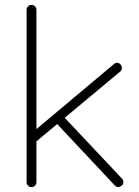

<svg xmlns="http://www.w3.org/2000/svg" viewBox="-20 -760 564 780"><path d="M108 0Q99 0 93.5 -6Q88 -12 88 -20V-720Q88 -728 93.5 -734Q99 -740 108 -740Q117 -740 122.5 -734Q128 -728 128 -720V-20Q128 -12 122.5 -6Q117 0 108 0ZM455 -505Q463 -505 469 -499Q475 -493 475 -484Q475 -475 468 -469L121 -180L119 -228L442 -499Q448 -505 455 -505ZM461 0Q453 0 446 -7L204 -265L234 -291L475 -35Q481 -29 481 -20Q481 -10 473 -5Q465 0 461 0Z"/></svg>

Font: Quicksand Light Light
Style: Regular
Weight: 300
Version: Version 3.006